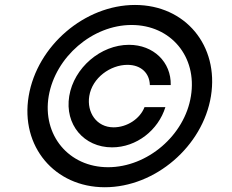

<svg xmlns="http://www.w3.org/2000/svg" viewBox="-20 -759 955 790"><path d="M264.9 -363.6C245.7 -247.2 324.6 -152.7 441.1 -152.7C541.9 -152.7 631.4 -223.7 660.5 -318.2H574.6C556.1 -269.9 502.5 -235.1 447.4 -235.1C376.8 -235.1 336.6 -297.2 347.3 -363.6C359.4 -439.3 434.7 -492.2 504.3 -492.2C560.4 -492.2 595.2 -458.1 596.6 -409.1H682.5C684.7 -503.6 611.5 -574.6 510.7 -574.6C394.2 -574.6 284.1 -480.1 264.9 -363.6ZM98 -363.6C63.2 -157 204.5 11.4 411.2 11.4C618.6 11.4 814.6 -157 848 -363.6C881.4 -571 742.9 -738.6 535.5 -738.6C328.8 -738.6 132.8 -571 98 -363.6ZM180.4 -363.6C208.1 -524.9 360.8 -656.2 521.3 -656.2C683.2 -656.2 791.9 -525.6 765.6 -363.6C740.1 -202.4 586.6 -71 424.7 -71C262.8 -71 153.4 -203.1 180.4 -363.6Z"/></svg>

Font: Margiela Sans
Style: Italic
Weight: 400
Italic angle: -9.39999°
Designer: Stefan Endress, Andreas Faust
Version: Version 1.100;FEAKit 1.0